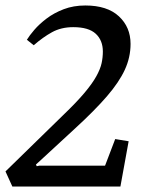

<svg xmlns="http://www.w3.org/2000/svg" viewBox="-26 -680 525 700"><path d="M19 0 -6 -55 204 -260Q253 -307 282 -341.5Q311 -376 325.5 -402.5Q340 -429 344.5 -450Q349 -471 349 -492Q349 -533 323 -557Q297 -581 241 -581Q197 -581 163.5 -562.5Q130 -544 97 -515L72 -535Q81 -550 99 -571Q117 -592 144 -612.5Q171 -633 206.5 -646.5Q242 -660 285 -660Q365 -660 407.5 -620.5Q450 -581 450 -520Q450 -471 429 -425.5Q408 -380 363.5 -328.5Q319 -277 247 -211L105 -80L108 -74L117 -76H357L394 -173L443 -165L413 0Z"/></svg>

Font: Faustina Light Medium
Style: Italic
Weight: 500
Italic angle: -8°
Version: Version 1.200